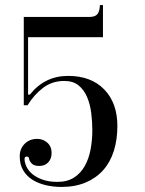

<svg xmlns="http://www.w3.org/2000/svg" viewBox="-20 -527 573 759"><path d="M58 91Q58 61 77.5 41.5Q97 22 127 22Q150 22 167 37Q184 52 184 78Q184 100 171 114.5Q158 129 135 129Q115 129 106 120Q97 111 95 101Q94 92 86 92Q77 92 77 101Q77 116 85 132.5Q93 149 109 162Q125 175 149.5 183.5Q174 192 207 192Q246 192 272.5 175Q299 158 315 129.5Q331 101 338 64Q345 27 345 -12Q345 -47 340.5 -81.5Q336 -116 324 -144Q312 -172 290.5 -189.5Q269 -207 234 -207Q186 -207 150 -179.5Q114 -152 89 -111H74V-460H333Q356 -460 365 -471Q374 -482 375 -507H387V-380H91V-153H98Q157 -227 249 -227Q340 -227 392 -173.5Q444 -120 444 -29Q444 25 430 69.5Q416 114 388 145.5Q360 177 318.5 194.5Q277 212 223 212Q191 212 161 205Q131 198 108 183.5Q85 169 71.5 146Q58 123 58 91Z"/></svg>

Font: Elsie
Style: Regular
Weight: 400
Designer: Alejandro Inler
Foundry: Alejandro Inler
Version: 1.001